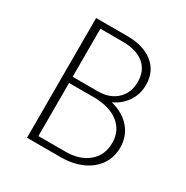

<svg xmlns="http://www.w3.org/2000/svg" viewBox="-153 -786 885 914"><g transform="rotate(30 289.5 -329.0)"><path d="M525 -181Q525 -128 497.5 -87Q470 -46 419 -23Q368 0 301 0H117V-658H288Q378 -658 430 -616Q482 -574 482 -501Q482 -449 455 -409Q428 -369 382 -348Q449 -331 487 -287Q525 -243 525 -181ZM160 -624V-360H299Q363 -360 402 -396.5Q441 -433 441 -494Q441 -555 400 -589.5Q359 -624 282 -624ZM481 -181Q481 -248 431.5 -287Q382 -326 293 -326H160V-34H307Q387 -34 434 -74Q481 -114 481 -181Z"/></g></svg>

Font: Ysabeau Infant Light
Style: Regular
Weight: 300
Designer: Christian Thalmann (Catharsis Fonts)
Version: Version 0.003